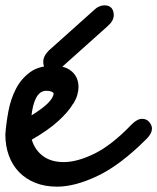

<svg xmlns="http://www.w3.org/2000/svg" viewBox="-66 -640 589 719"><path d="M11 -186Q22 -192 32 -197.5Q42 -203 52 -208Q50 -197 49.5 -185Q49 -173 48 -162ZM108 -300Q94 -300 84.5 -292.5Q75 -285 68.5 -272Q62 -259 58 -242.5Q54 -226 52 -208Q132 -257 135 -290Q133 -295 125 -297.5Q117 -300 108 -300ZM208 -252Q190 -221 152 -186.5Q114 -152 53 -117Q64 -79 94.5 -56Q125 -33 173 -33Q223 -33 287.5 -64.5Q352 -96 427 -174Q448 -195 466 -195Q483 -195 493 -183Q503 -171 503 -159Q503 -140 483 -120Q385 -22 300 18.5Q215 59 148 59Q102 59 66 44.5Q30 30 5 4Q-20 -22 -33 -58Q-46 -94 -46 -137Q-43 -178 -34.5 -223.5Q-26 -269 -6.5 -307Q13 -345 46.5 -369.5Q80 -394 134 -394Q179 -394 203.5 -372Q228 -350 228 -314Q228 -300 223.5 -284.5Q219 -269 209 -252ZM288 -604Q296 -612 306 -616Q316 -620 325 -620Q343 -620 351.5 -610Q360 -600 360 -583Q360 -562 337 -542L166 -389Q156 -381 147.5 -377Q139 -373 130 -373Q96 -373 96 -409Q96 -430 117 -451Z"/></svg>

Font: Discipuli Britannica Bold
Style: Regular
Weight: 700
Designer: Peter Wiegel
Foundry: Peter Wiegel
Version: Version 0.001 2009